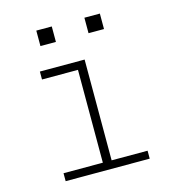

<svg xmlns="http://www.w3.org/2000/svg" viewBox="-106 -797 812 887"><g transform="rotate(-15 300.0 -353.5)"><path d="M99 0V-38H287V-482H115V-520H329V-38H501V0ZM378 -633V-707H452V-633ZM148 -633V-707H222V-633Z"/></g></svg>

Font: Iosevka SS04 XLt Ex
Style: Regular
Weight: 200
Width: 7
Monospace: yes
Designer: Belleve Invis
Foundry: Belleve Invis
Version: Version 19.0.0; ttfautohint (v1.8.4)